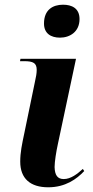

<svg xmlns="http://www.w3.org/2000/svg" viewBox="-20 -786 397 816"><path d="M235 -626C277 -626 318 -651 318 -705C318 -751 285 -766 248 -766C205 -766 167 -745 167 -686C167 -644 196 -626 235 -626ZM185 10C258 10 306 -25 338 -59L332 -68C309 -47 281 -25 251 -25C224 -25 213 -42 212 -76C212 -99 219 -142 226 -174L303 -536H67L65 -526H83C121 -526 136 -518 136 -489C136 -475 133 -458 129 -441L84 -223C73 -171 66 -138 66 -99C66 -27 109 10 185 10Z"/></svg>

Font: Noto Serif Display
Style: Bold Italic
Weight: 700
Italic angle: -12°
Designer: Monotype Design Team
Foundry: Monotype Imaging Inc.
Version: Version 2.009